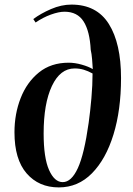

<svg xmlns="http://www.w3.org/2000/svg" viewBox="-20 -802 578 836"><path d="M125 -719Q157 -743 202 -762.5Q247 -782 291 -782Q401 -782 454 -697.5Q507 -613 507 -462Q507 -323 474 -216Q441 -109 380.5 -47.5Q320 14 236 14Q149 14 96 -47Q43 -108 43 -226Q43 -306 70 -375Q97 -444 149.5 -486.5Q202 -529 279 -529Q306 -529 336 -520.5Q366 -512 384 -501Q383 -520 381 -544Q379 -568 375 -585Q371 -666 344 -708.5Q317 -751 261 -751Q236 -751 201.5 -738.5Q167 -726 135 -704ZM253 -9Q291 -9 319 -70Q347 -131 366 -267Q373 -317 378 -374.5Q383 -432 383 -482Q363 -493 344.5 -498.5Q326 -504 305 -504Q242 -504 206 -427.5Q170 -351 170 -221Q170 -115 193.5 -62Q217 -9 253 -9Z"/></svg>

Font: Literata 72pt SemiBold
Style: Italic
Weight: 600
Italic angle: -2°
Designer: Latin by Veronika Burian and Jose Scaglione. Greek by Irene Vlachou. Cyrillic by Vera Evstafieva
Foundry: TypeTogether
Version: Version 3.002